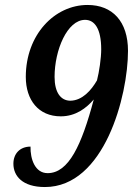

<svg xmlns="http://www.w3.org/2000/svg" viewBox="-20 -744 543 774"><path d="M161 10C401 10 496 -358 496 -539C496 -658 433 -724 333 -724C200 -724 84 -604 84 -434C84 -341 135 -275 225 -275C285 -275 328 -308 358 -343C309 -159 257 -46 172 -46C121 -46 102 -103 103 -153C60 -153 34 -124 34 -84C34 -35 70 10 161 10ZM264 -338C225 -338 200 -371 200 -434C200 -542 251 -664 323 -664C361 -664 388 -629 388 -545C388 -510 380 -455 371 -420C348 -380 312 -339 264 -338Z"/></svg>

Font: Noto Serif Condensed SemiBold
Style: Italic
Weight: 600
Width: 3
Italic angle: -12°
Designer: Monotype Design Team
Foundry: Monotype Imaging Inc.
Version: Version 2.014